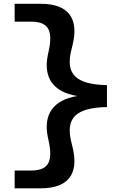

<svg xmlns="http://www.w3.org/2000/svg" viewBox="-20 -822 660 1042"><path d="M59.5 200H201C349.5 200 409 122.5 374.5 -20L366.5 -53.5C336.5 -178.5 387 -237.5 560.5 -241V-360C387 -363.5 336.5 -422.5 366.5 -547.5L374.5 -581C409 -723.5 349.5 -801.5 201 -801.5H59.5V-704.5H146.5C234 -704.5 269 -668 246 -553L239 -520.5C215.5 -400.5 268 -322.5 399.5 -301C268 -279 215.5 -201 239 -81L246 -48.5C268.5 66.5 234 103.5 146.5 103.5H59.5Z"/></svg>

Font: Monaspace Argon SemiBold
Style: Regular
Weight: 600
Designer: Riley Cran & the Lettermatic Team
Foundry: Lettermatic
Version: Version 1.000 (Monaspace Argon)